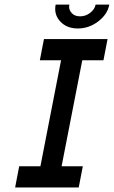

<svg xmlns="http://www.w3.org/2000/svg" viewBox="-20 -829 503 849"><path d="M437.5 -562.5H343.8L252.4 -93.8H346.2L328.1 0H46.9L64.9 -93.8H158.7L250 -562.5H156.2L174.3 -656.2H455.6ZM324.2 -703.1Q274.9 -703.1 246.1 -734.4Q224.1 -758.3 224.1 -789.6Q224.1 -798.8 226.1 -808.6H286.6Q285.6 -803.7 285.6 -798.8Q285.6 -783.7 298.1 -770.3Q310.5 -756.8 334.5 -756.8Q358.4 -756.8 378.4 -772Q398.4 -787.1 402.8 -808.6H463.4Q455.1 -765.1 414.1 -734.1Q373 -703.1 324.2 -703.1Z"/></svg>

Font: Lambda
Style: Italic
Weight: 400
Italic angle: -11°
Designer: GGBotNet
Version: 0.22